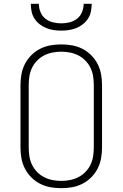

<svg xmlns="http://www.w3.org/2000/svg" viewBox="-20 -975 640 1003"><path d="M300 8Q271 8 243 3Q215 -2 189.5 -15Q164 -28 143.5 -48.5Q123 -69 110 -94.5Q97 -120 92 -148Q87 -176 87 -205V-530Q87 -559 92 -587Q97 -615 110 -640.5Q123 -666 143.5 -686.5Q164 -707 189.5 -720Q215 -733 243 -738Q271 -743 300 -743Q329 -743 357 -738Q385 -733 410.5 -720Q436 -707 456.5 -686.5Q477 -666 490 -640.5Q503 -615 508 -587Q513 -559 513 -530V-205Q513 -176 508 -148Q503 -120 490 -94.5Q477 -69 456.5 -48.5Q436 -28 410.5 -15Q385 -2 357 3Q329 8 300 8ZM300 -30Q323 -30 346 -34.5Q369 -39 389.5 -49.5Q410 -60 426.5 -77Q443 -94 453 -115Q463 -136 466.5 -159Q470 -182 470 -205V-530Q470 -553 466.5 -576Q463 -599 453 -620Q443 -641 426.5 -658Q410 -675 389.5 -685.5Q369 -696 346 -700.5Q323 -705 300 -705Q277 -705 254 -700.5Q231 -696 210.5 -685.5Q190 -675 173.5 -658Q157 -641 147 -620Q137 -599 133.5 -576Q130 -553 130 -530V-205Q130 -182 133.5 -159Q137 -136 147 -115Q157 -94 173.5 -77Q190 -60 210.5 -49.5Q231 -39 254 -34.5Q277 -30 300 -30ZM300 -815Q280 -815 260 -818Q240 -821 221.5 -828.5Q203 -836 187 -848.5Q171 -861 160 -878Q149 -895 145 -915Q141 -935 141 -955H183Q183 -933 191.5 -912Q200 -891 217 -877.5Q234 -864 256 -858.5Q278 -853 300 -853Q322 -853 344 -858.5Q366 -864 383 -877.5Q400 -891 408.5 -912Q417 -933 417 -955H459Q459 -935 455 -915Q451 -895 440 -878Q429 -861 413 -848.5Q397 -836 378.5 -828.5Q360 -821 340 -818Q320 -815 300 -815Z"/></svg>

Font: Iosevka SS04 XLt Ex
Style: Regular
Weight: 200
Width: 7
Monospace: yes
Designer: Belleve Invis
Foundry: Belleve Invis
Version: Version 19.0.0; ttfautohint (v1.8.4)